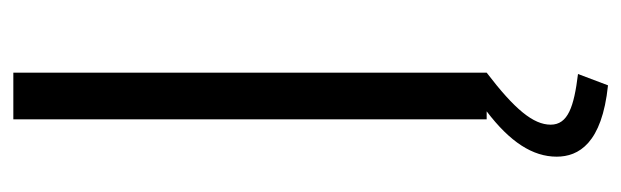

<svg xmlns="http://www.w3.org/2000/svg" viewBox="-342 -408 932 288"><g transform="rotate(-90 124.0 -264.0)"><path d="M159 0V-710H89V0H101C55 35 33 69 33 105C33 138 53 173 140 182L157 137C108 131 81 122 81 96C81 70 104 42 159 0Z"/></g></svg>

Font: FIGSv2-sans-serif
Style: Regular
Weight: 400
Designer: Matt McInerney, Pablo Impallari, Rodrigo Fuenzalida,Mirko Velimirovic
Foundry: Matt McInerney, Pablo Impallari, Rodrigo Fuenzalida
Version: Version 4.021;hotconv 1.0.109;makeotfexe 2.5.65596